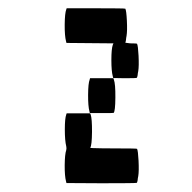

<svg xmlns="http://www.w3.org/2000/svg" viewBox="-20 -653 456 457"><path d="M137.7 -380.4 138.7 -383.3H166.5H194.3L195.8 -380.4Q199.2 -370.6 199 -338.9Q198.7 -307.1 194.8 -301.3Q194.3 -300.8 201.7 -300.5Q209 -300.3 222.4 -300Q235.8 -299.8 250 -299.8Q305.2 -299.8 306.2 -298.8Q308.6 -294.4 309.8 -270.3Q311 -246.1 309.1 -233.9Q308.6 -232.4 308.1 -228.8Q307.6 -225.1 307.6 -224.1Q306.6 -218.8 305.7 -217.8Q304.7 -216.8 221.7 -216.8L138.2 -217.3L137.2 -221.2Q133.8 -233.9 134 -260Q134.3 -286.1 137.7 -295.9Q138.7 -299.8 137.7 -304.7Q134.3 -318.4 134.3 -344.7Q134.3 -371.1 137.7 -380.4ZM193.4 -463.4 194.3 -466.8H222.2H250L251 -463.4Q254.9 -453.6 254.6 -420.9Q254.4 -388.2 250.5 -384.3Q250 -383.8 221.7 -383.8H193.8L192.9 -387.7Q189.5 -400.4 189.7 -427.5Q189.9 -454.6 193.4 -463.4ZM137.7 -630.4 138.7 -633.3H208.5Q277.3 -633.3 278.3 -632.3Q280.8 -627.9 282 -603.8Q283.2 -579.6 281.2 -567.4Q280.8 -566.4 280.3 -562.5Q279.8 -558.6 279.8 -557.6Q278.8 -551.8 278.3 -551.3L290 -549.8H291.5Q305.2 -549.8 306.2 -548.8Q308.6 -544.4 309.8 -520.3Q311 -496.1 309.1 -483.9Q308.6 -482.4 308.1 -478.8Q307.6 -475.1 307.6 -474.1Q306.6 -468.8 305.7 -467.8Q304.7 -466.8 276.9 -466.8L249.5 -467.3L248.5 -471.2Q245.1 -483.4 245.1 -510Q245.1 -536.6 248.5 -546.4L250 -549.8L194.3 -550.3L138.2 -550.8L137.2 -554.7Q133.8 -567.4 134 -594.5Q134.3 -621.6 137.7 -630.4Z"/></svg>

Font: VT323
Style: Regular
Weight: 400
Monospace: yes
Version: Version 001.002